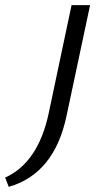

<svg xmlns="http://www.w3.org/2000/svg" viewBox="-149 -436 402 746"><path d="M40 5 129 -416H201L110 12Q63 239 -115 290L-129 254Q-1 196 40 5Z"/></svg>

Font: EauTest Medium
Style: Italic
Weight: 500
Italic angle: -12°
Designer: Christian Thalmann (Catharsis Fonts)
Version: Version 0.001;PS 000.001;hotconv 1.0.88;makeotf.lib2.5.64775